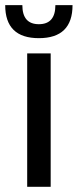

<svg xmlns="http://www.w3.org/2000/svg" viewBox="-21 -718 299 738"><path d="M173.8 -512.7V0H83.5V-512.7ZM-1 -698.2H64.9Q64.9 -625 128.4 -625Q191.9 -625 191.9 -698.2H257.8Q257.8 -571.3 128.4 -571.3Q-1 -571.3 -1 -698.2Z"/></svg>

Font: Voltera
Style: Regular
Weight: 400
Designer: Bernd Montag
Version: Version 1.301